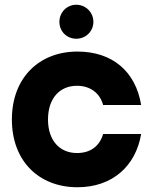

<svg xmlns="http://www.w3.org/2000/svg" viewBox="-20 -779 641 808"><path d="M306 -562C144 -562 30 -451 30 -276C30 -101 144 9 306 9C452 9 551 -79 574 -215H414C399 -164 361 -135 304 -135C231 -135 182 -188 182 -276C182 -365 231 -418 304 -418C361 -418 401 -386 414 -337H574C551 -479 452 -562 306 -562ZM230 -687C230 -647 261 -616 301 -616C341 -616 373 -647 373 -687C373 -727 341 -759 301 -759C261 -759 230 -727 230 -687Z"/></svg>

Font: Malmofest
Style: Bold
Weight: 700
Designer: Jonny Pinhorn (Poppins), Kolossal
Version: Version 1.004;Glyphs 3.1.2 (3151)